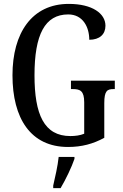

<svg xmlns="http://www.w3.org/2000/svg" viewBox="-20 -744 631 985"><path d="M329 10C400 10 458 -6 515 -37V-215C515 -278 530 -287 562 -287H569V-330H344V-287H354C391 -287 412 -278 412 -219V-58C391 -49 365 -46 341 -46C206 -46 157 -157 157 -358C157 -566 210 -670 330 -670C406 -670 438 -604 438 -540C491 -540 521 -568 521 -612C521 -675 453 -724 333 -724C143 -724 44 -574 44 -358C44 -137 137 10 329 10ZM253 208V221H291C316 179 348 113 362 71V61H281C276 109 263 164 253 208Z"/></svg>

Font: Noto Serif Bengali ExtraCondensed Medium
Style: Regular
Weight: 500
Width: 2
Designer: Juan Bruce, Universal Thirst, Indian Type Foundry and the Monotype Design Team.
Foundry: Monotype Imaging Inc.
Version: Version 2.003